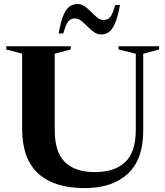

<svg xmlns="http://www.w3.org/2000/svg" viewBox="-20 -952 848 984"><path d="M676 -288.5V-676.5L587.5 -698.5V-715H795.5V-698.5L714 -676.5V-280.5Q714 -134.5 634.8 -61.2Q555.5 12 414 12Q257 12 175.2 -63.5Q93.5 -139 93.5 -291V-677L12 -698.5V-715H342.5V-698.5L260.5 -677V-284.5Q260.5 -173.5 312.2 -121.8Q364 -70 466.5 -70Q567 -70 621.5 -121Q676 -172 676 -288.5ZM595 -926.5Q583 -863 568.8 -830.8Q554.5 -798.5 537.2 -787Q520 -775.5 498.5 -775.5Q478 -775.5 460.8 -788Q443.5 -800.5 427.8 -816.8Q412 -833 396.5 -845.2Q381 -857.5 364.5 -857.5Q342.5 -857.5 329.8 -842Q317 -826.5 304.5 -780.5H280.5Q292 -844 306.2 -876.2Q320.5 -908.5 338.2 -920Q356 -931.5 378 -931.5Q398 -931.5 415 -919Q432 -906.5 447.8 -890.2Q463.5 -874 478.8 -861.8Q494 -849.5 510.5 -849.5Q532.5 -849.5 545.2 -865Q558 -880.5 570.5 -926.5Z"/></svg>

Font: Newsreader 72pt SemiBold
Style: Regular
Weight: 600
Designer: Hugues Gentile
Foundry: Production Type
Version: Version 1.003; ttfautohint (v1.8.3)